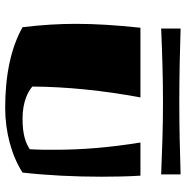

<svg xmlns="http://www.w3.org/2000/svg" viewBox="-8 -687 717 741"><g transform="rotate(90 350.5 -316.5)"><path d="M90 -580C186 -584 278 -587 374 -587C475 -587 551 -584 653 -580V-655C551 -652 473 -650 371 -650C278 -650 184 -652 90 -655ZM530 -500C549 -382 558 -278 558 -168C558 -137 558 -106 556 -73C535 -59 504 -45 438 -45C373 -45 333 -66 314 -83C315 -215 329 -355 356 -500H87C77 -404 72 -327 72 -251C72 -185 76 -120 85 -45C165 0 270 22 397 22C490 22 581 -3 646 -45C657 -142 662 -247 662 -350C662 -401 661 -451 658 -500Z"/></g></svg>

Font: Ruslan Display
Style: Regular
Weight: 400
Designer: Denis Masharov, Vladimir Rabdu
Foundry: Denis Masharov, Vladimir Rabdu
Version: Version 1.001